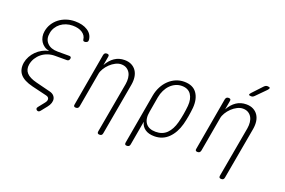

<svg xmlns="http://www.w3.org/2000/svg" viewBox="-118 -1192 2637 1779"><g transform="rotate(20 1200.0 -302.5)"><path d="M508 -608Q504 -647 468 -671Q432 -695 373 -695Q339 -695 309 -685Q279 -675 255.5 -657Q232 -639 216 -613.5Q200 -588 195 -558Q183 -497 218.5 -459Q254 -421 323 -421H437Q448 -421 453 -415.5Q458 -410 456 -399Q454 -388 447.5 -382Q441 -376 430 -376H313Q276 -376 242.5 -364.5Q209 -353 183 -332Q157 -311 139 -282Q121 -253 115 -218Q107 -168 136 -135.5Q165 -103 236 -85L379 -49Q404 -43 418.5 -29Q433 -15 437 3.5Q441 22 434 44.5Q427 67 409 89L362 148Q354 158 345.5 160Q337 162 328 156Q320 150 319 142Q318 134 326 124L373 65Q393 41 389.5 22Q386 3 361 -3L215 -38Q125 -60 88.5 -104Q52 -148 63 -218Q69 -251 85.5 -281Q102 -311 126 -335Q150 -359 181 -376Q212 -393 246 -400Q218 -405 197 -419.5Q176 -434 162.5 -455Q149 -476 144 -502.5Q139 -529 144 -557Q151 -598 172 -631.5Q193 -665 224 -689Q255 -713 295 -726.5Q335 -740 380 -740Q456 -740 504 -709Q552 -678 558 -625Q559 -618 557.5 -611.5Q556 -605 551.5 -601Q547 -597 540.5 -594.5Q534 -592 525 -592Q517 -592 513 -596Q509 -600 508 -608Z M748 -355 688 -15Q685 -2 678 4Q671 10 658 10Q645 10 640 4Q635 -2 638 -15L729 -535Q732 -548 739 -554Q746 -560 759 -560Q772 -560 777 -554Q782 -548 779 -535L764 -449Q794 -503 836.5 -531.5Q879 -560 934 -560Q974 -560 1003 -545Q1032 -530 1049.5 -504Q1067 -478 1072 -443Q1077 -408 1070 -367L979 145Q977 158 970 164Q963 170 950 170Q937 170 932 164Q927 158 929 145L1018 -355Q1023 -386 1020 -414.5Q1017 -443 1004.5 -464.5Q992 -486 970.5 -499Q949 -512 918 -512Q891 -512 862.5 -497.5Q834 -483 810 -460Q786 -437 769 -409Q752 -381 748 -355Z M1223 180Q1210 180 1205.5 174Q1201 168 1203 155L1290 -341Q1299 -389 1320 -429Q1341 -469 1372 -498.5Q1403 -528 1441 -544Q1479 -560 1522 -560Q1608 -560 1647 -505Q1686 -450 1679 -361Q1675 -319 1667.5 -275.5Q1660 -232 1649 -190Q1624 -99 1568.5 -44.5Q1513 10 1431 10Q1374 10 1339 -15Q1304 -40 1295 -83L1253 155Q1251 168 1243.5 174Q1236 180 1223 180ZM1429 -33Q1496 -33 1537.5 -74Q1579 -115 1599 -190Q1610 -232 1617.5 -275.5Q1625 -319 1629 -361Q1635 -430 1606 -473Q1577 -516 1514 -516Q1482 -516 1453.5 -503Q1425 -490 1402 -467Q1379 -444 1363 -411.5Q1347 -379 1340 -341L1314 -190Q1300 -115 1330.5 -74Q1361 -33 1429 -33Z M2179 -659Q2171 -651 2164 -648Q2157 -645 2148 -645Q2129 -645 2126.5 -652Q2124 -659 2138 -674L2227 -769Q2235 -777 2242.5 -781Q2250 -785 2261 -785Q2281 -785 2284 -777Q2287 -769 2272 -753ZM1948 -355 1888 -15Q1885 -2 1878 4Q1871 10 1858 10Q1845 10 1840 4Q1835 -2 1838 -15L1929 -535Q1932 -548 1939 -554Q1946 -560 1959 -560Q1972 -560 1977 -554Q1982 -548 1979 -535L1964 -449Q1994 -503 2036.5 -531.5Q2079 -560 2134 -560Q2174 -560 2203 -545Q2232 -530 2249.5 -504Q2267 -478 2272 -443Q2277 -408 2270 -367L2179 145Q2177 158 2170 164Q2163 170 2150 170Q2137 170 2132 164Q2127 158 2129 145L2218 -355Q2223 -386 2220 -414.5Q2217 -443 2204.5 -464.5Q2192 -486 2170.5 -499Q2149 -512 2118 -512Q2091 -512 2062.5 -497.5Q2034 -483 2010 -460Q1986 -437 1969 -409Q1952 -381 1948 -355Z"/></g></svg>

Font: Maple Mono NL Thin
Style: Italic
Weight: 250
Italic angle: -10°
Monospace: yes
Designer: subframe7536
Version: Version 7.000